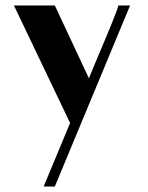

<svg xmlns="http://www.w3.org/2000/svg" viewBox="-20 -445 541 704"><path d="M31 -425H181L306 -158Q309 -165 318 -187Q327 -209 339 -237.5Q351 -266 364.5 -298Q378 -330 389 -357Q400 -384 407 -403Q414 -422 414 -425H457L181 239H140L237 6Z"/></svg>

Font: Gamine
Style: Bold
Weight: 700
Designer: Tapiwanashe Sebastian Garikayi
Version: Version 1.000